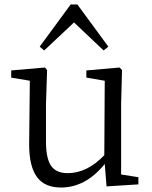

<svg xmlns="http://www.w3.org/2000/svg" viewBox="-20 -822 679 856"><path d="M252 14Q181 14 147 -30Q109 -78 110 -184L113 -462L30 -476V-508L180 -521L190 -510L185 -358V-190Q185 -114 209 -81Q232 -50 282 -50Q368 -50 445 -130L447 -462L365 -476V-508L513 -521L524 -510L520 -358V-44L597 -32V0L455 9L447 -91Q362 14 252 14ZM177 -597 157 -614 295 -802H325L463 -614L442 -597L310 -722Z"/></svg>

Font: GenRyuMin TW R
Style: Regular
Weight: 400
Version: Version 1.501;PS 1;hotconv 16.6.51;makeotf.lib2.5.65220